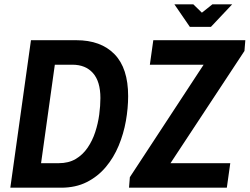

<svg xmlns="http://www.w3.org/2000/svg" viewBox="-20 -873 1161 893"><path d="M28 0 124 -686H335Q449 -686 512.5 -621Q576 -556 576 -426Q576 -370 565.5 -310.5Q555 -251 532 -195.5Q509 -140 472 -96Q435 -52 383.5 -26Q332 0 264 0ZM171 -114H253Q299 -114 332 -133.5Q365 -153 387.5 -186Q410 -219 423 -259Q436 -299 441.5 -340Q447 -381 447 -417Q447 -494 412.5 -533Q378 -572 317 -572H235ZM580 0 584 -49 927 -572H677L693 -686H1121L1117 -636L773 -114H1051L1035 0ZM863 -748 791 -853H879L919 -814L968 -853H1060L961 -748Z"/></svg>

Font: Archivo Narrow
Style: Bold Italic
Weight: 700
Italic angle: -8°
Designer: Hector Gatti
Foundry: Omnibus-Type
Version: Version 3.002